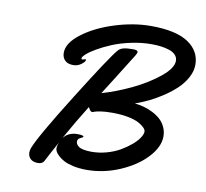

<svg xmlns="http://www.w3.org/2000/svg" viewBox="-80 -796 957 894"><g transform="rotate(10 399.0 -349.0)"><path d="M797.9 -566.9Q797.9 -537.1 782 -507.1Q766.1 -477.1 740.7 -452.6Q715.3 -428.2 682.4 -406Q649.4 -383.8 616.7 -367.9Q584 -352.1 551.8 -340.8Q574.2 -338.4 595.7 -332.5Q617.2 -326.7 638.2 -315.9Q659.2 -305.2 674.8 -291Q690.4 -276.9 700 -256.3Q709.5 -235.8 709.5 -211.9Q709.5 -163.1 663.3 -113Q617.2 -63 540.5 -30Q463.9 2.9 383.8 2.9Q349.1 2.9 321 -3.2Q293 -9.3 276.4 -18.1Q259.8 -26.9 248.3 -37.6Q236.8 -48.3 232.7 -56.6Q228.5 -64.9 228.5 -70.8Q228.5 -85 235.8 -101.1Q200.2 -36.6 183.6 -3.9Q176.3 10.7 154.3 10.7Q131.8 10.7 119.6 -1Q107.4 -12.7 107.4 -30.8Q107.4 -42 111.8 -53.2Q133.8 -110.8 266.8 -323Q399.9 -535.2 429.7 -568.8Q438 -579.1 453.9 -583.5Q469.7 -587.9 500.5 -587.9Q522.5 -587.9 522.5 -578.1Q522.5 -573.2 516.6 -563Q486.3 -513.7 439.5 -439.7Q392.6 -365.7 389.6 -360.8Q457.5 -380.4 528.6 -414.3Q599.6 -448.2 652.6 -491.2Q705.6 -534.2 705.6 -568.8Q705.6 -585 694.6 -596.7Q683.6 -608.4 665 -614.5Q646.5 -620.6 625.7 -623.3Q605 -626 581.5 -626Q533.7 -626 484.6 -615.5Q435.5 -605 398.4 -589.6Q361.3 -574.2 331.5 -557.1Q301.8 -540 286.1 -525.9Q270.5 -511.7 270.5 -504.9Q270.5 -500 275.4 -500Q277.8 -500 283 -501.7Q288.1 -503.4 289.6 -503.4Q292.5 -503.4 292.5 -500.5Q292.5 -492.2 275.6 -479.5Q258.8 -466.8 237.8 -466.8Q211.4 -466.8 198 -480.5Q184.6 -494.1 184.6 -516.1Q184.6 -562.5 245.1 -608.2Q305.7 -653.8 394 -681.4Q482.4 -709 563.5 -709Q682.1 -709 740 -670.4Q797.9 -631.8 797.9 -566.9ZM618.7 -219.2Q618.7 -227.5 609.6 -237.1Q600.6 -246.6 582.8 -256.6Q564.9 -266.6 531.7 -273.2Q498.5 -279.8 456.5 -279.8Q423.8 -279.8 402.6 -276.6Q381.3 -273.4 372.8 -270Q364.3 -266.6 363.3 -266.6Q358.4 -266.6 354.2 -270.8Q350.1 -274.9 343.8 -287.1Q297.4 -212.9 246.6 -122.1Q269.5 -153.8 313.5 -153.8Q342.8 -153.8 342.8 -146.5Q342.8 -143.6 336.4 -141.1Q330.1 -138.7 323.5 -133.8Q316.9 -128.9 316.9 -119.1Q316.9 -113.3 319.8 -107.9Q322.8 -102.5 330.1 -96.7Q337.4 -90.8 353.3 -87.4Q369.1 -84 391.6 -84Q427.7 -84 463.4 -94Q499 -104 526.1 -119.9Q553.2 -135.7 574.7 -154.1Q596.2 -172.4 607.4 -189.7Q618.7 -207 618.7 -219.2Z"/></g></svg>

Font: Yellowtail
Style: Regular
Weight: 400
Designer: Astigmatic (AOETI)
Foundry: Astigmatic (AOETI)
Version: Version 1.000